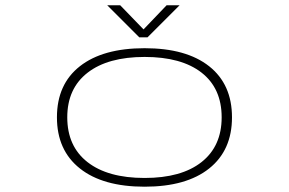

<svg xmlns="http://www.w3.org/2000/svg" viewBox="-20 -694 1090 725"><path d="M658 -674 537 -553H506L385 -674H434L522 -583L609 -674ZM195 -251Q195 -376 281.8 -444Q368.5 -512 526 -512Q683.5 -512 769.8 -443.8Q856 -375.5 856 -251Q856 -126.5 769.8 -57.8Q683.5 11 526 11Q368.5 11 281.8 -57.8Q195 -126.5 195 -251ZM817 -251Q817 -360.5 741 -419.8Q665 -479 526 -479Q387.5 -479 310.8 -419.5Q234 -360 234 -251Q234 -141.5 310.5 -81.8Q387 -22 526 -22Q665 -22 741 -82Q817 -142 817 -251Z"/></svg>

Font: League Mono Extended Thin
Style: Regular
Weight: 100
Width: 9
Designer: Tyler Finck
Foundry: The League of Moveable Type / Tyler Finck
Version: Version 2.210